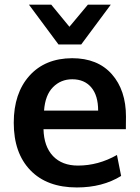

<svg xmlns="http://www.w3.org/2000/svg" viewBox="-20 -802 605 832"><path d="M233.4 -609.4 105.5 -781.7H202.1L280.8 -686L360.8 -781.7H460L332 -609.4ZM313 10.3Q183.6 10.3 111.6 -64.2Q39.6 -138.7 39.6 -270Q39.6 -397.9 107.4 -473.6Q175.3 -549.3 292.5 -549.8Q403.3 -549.8 464.6 -480.5Q525.9 -411.1 525.9 -296.4Q525.9 -288.1 525.6 -269.5Q525.4 -251 525.4 -242.2H168.5Q170.4 -167 209.7 -125.7Q249 -84.5 317.9 -84.5Q405.8 -84.5 486.8 -130.4L504.9 -39.6Q424.3 10.3 313 10.3ZM170.9 -322.8H405.3Q405.3 -388.2 375.5 -423.3Q345.7 -458.5 293 -458.5Q243.7 -458.5 209.7 -424.3Q175.8 -390.1 170.9 -322.8Z"/></svg>

Font: Oxygen
Style: Bold
Weight: 700
Designer: vernon adams
Foundry: Vernon Adams
Version: Version 0.2.3 webfont; ttfautohint (v0.93.3-1d66) -l 8 -r 50